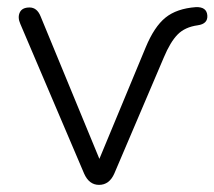

<svg xmlns="http://www.w3.org/2000/svg" viewBox="-20 -513 602 539"><path d="M258 6Q230 6 216 -26L37 -446Q29 -464 35.5 -478Q42 -492 63 -492Q84 -492 94 -467L259 -67L389 -380Q413 -438 444.5 -463.5Q476 -489 530 -493Q560 -494 562 -470Q564 -446 535 -442Q499 -437 478.5 -416Q458 -395 440 -352L301 -26Q287 6 258 6Z"/></svg>

Font: Nunito Light
Style: Regular
Weight: 300
Designer: Vernon Adams
Foundry: Vernon Adams
Version: Version 3.601; ttfautohint (v1.8.2.53-6de2)